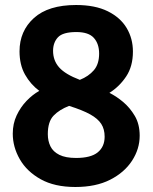

<svg xmlns="http://www.w3.org/2000/svg" viewBox="-20 -734 610 767"><path d="M281 13Q198 13 142.5 -18Q87 -49 59 -98Q31 -147 31 -200Q31 -240 46.5 -273Q62 -306 86 -331Q110 -356 137 -371Q102 -397 80 -436Q58 -475 58 -529Q58 -610 115.5 -662Q173 -714 284 -714Q360 -714 410.5 -689Q461 -664 486 -622Q511 -580 511 -528Q511 -469 484 -428.5Q457 -388 417 -363Q444 -350 471.5 -327Q499 -304 518.5 -271Q538 -238 538 -192Q538 -139 507.5 -92Q477 -45 420 -16Q363 13 281 13ZM284 -103Q343 -103 370.5 -125.5Q398 -148 398 -188Q398 -218 384.5 -239Q371 -260 340.5 -277Q310 -294 256 -311Q217 -296 194 -272Q171 -248 171 -198Q171 -171 181.5 -149.5Q192 -128 217 -115.5Q242 -103 284 -103ZM299 -415Q334 -429 355 -453.5Q376 -478 376 -520Q376 -559 355 -582.5Q334 -606 285 -606Q231 -606 211.5 -585Q192 -564 192 -531Q192 -492 216.5 -464.5Q241 -437 299 -415Z"/></svg>

Font: Ruda ExtraBold
Style: Regular
Weight: 800
Designer: Mariela Monsalve and Angelina Sanchez
Foundry: Mariela Monsalve and Angelina Sanchez
Version: Version 2.000